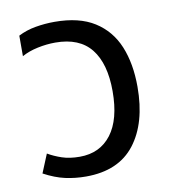

<svg xmlns="http://www.w3.org/2000/svg" viewBox="-69 -620 629 691"><g transform="rotate(-10 246.0 -274.0)"><path d="M191 10Q152 10 115.5 2Q79 -6 38 -28L66 -96Q88 -83 116 -73.5Q144 -64 181 -64Q255 -64 296.5 -118.5Q338 -173 338 -276Q338 -377 295.5 -430.5Q253 -484 165 -484Q133 -484 100 -477Q67 -470 42 -456V-531Q71 -546 105.5 -552Q140 -558 175 -558Q265 -558 321 -522.5Q377 -487 403 -424Q429 -361 429 -276Q429 -144 369.5 -67Q310 10 191 10Z"/></g></svg>

Font: Noto Sans Living
Style: Regular
Weight: 400
Designer: Monotype Design Team
Foundry: Monotype Imaging Inc.
Version: Version 2.013; ttfautohint (v1.8.4.7-5d5b)